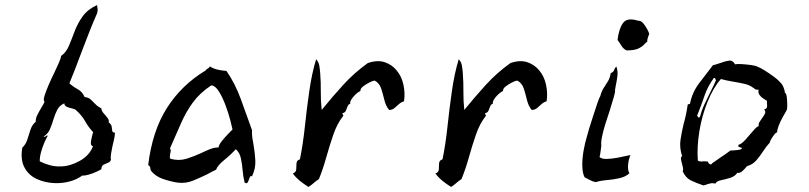

<svg xmlns="http://www.w3.org/2000/svg" viewBox="-20 -718 3193 758"><path d="M434 -194Q433 -180 430 -166.5Q427 -153 424 -141Q421 -125 418.5 -111.5Q416 -98 418 -88Q416 -79 406.5 -75.5Q397 -72 389 -68Q381 -64 380 -50Q376 -47 361 -40Q346 -33 330 -28.5Q314 -24 305 -25Q283 -9 254.5 -1.5Q226 6 197 5Q160 4 127 -10.5Q94 -25 77 -56Q60 -87 68 -135Q82 -148 88 -167.5Q94 -187 100.5 -206.5Q107 -226 121 -237Q120 -250 128 -265.5Q136 -281 144 -294Q148 -300 151 -306Q154 -312 156 -316Q150 -321 155.5 -339Q161 -357 171.5 -381.5Q182 -406 194 -430Q205 -453 213 -471.5Q221 -490 221 -497Q241 -511 252 -537Q263 -563 274.5 -594Q286 -625 306 -653Q326 -681 363 -698Q363 -698 365 -685.5Q367 -673 361 -660Q348 -631 333 -593Q318 -555 303.5 -516.5Q289 -478 276 -444Q263 -410 254 -389Q268 -376 286.5 -366Q305 -356 314 -335Q330 -333 338.5 -325Q347 -317 356 -307.5Q365 -298 380 -290Q381 -281 386 -274.5Q391 -268 396 -263Q402 -256 406.5 -249.5Q411 -243 409 -235Q420 -227 421 -217.5Q422 -208 423 -201.5Q424 -195 434 -194ZM348 -196Q329 -216 316 -239.5Q303 -263 279 -284Q275 -288 264 -290Q253 -292 243.5 -296.5Q234 -301 234 -310Q215 -302 206 -284.5Q197 -267 191 -246.5Q185 -226 177 -207.5Q169 -189 152 -179Q156 -177 158.5 -178.5Q161 -180 163 -182Q167 -185 168 -181Q154 -156 145 -127.5Q136 -99 137 -81Q157 -71 178 -65.5Q199 -60 221 -61Q258 -62 296 -83.5Q334 -105 347 -141Q336 -143 339.5 -162Q343 -181 347 -194Q348 -195 348 -196Z M975 -22Q969 -24 967 -20Q965 -16 963 -10Q961 -3 957.5 2.5Q954 8 946 3Q940 -19 938 -44.5Q936 -70 931 -93Q926 -116 911 -129Q891 -107 865 -86Q839 -65 833 -48Q825 -44 816.5 -40Q808 -36 800 -31Q772 -17 742.5 -5Q713 7 682 3Q654 -1 623.5 -11.5Q593 -22 576 -44Q573 -51 573 -56.5Q573 -62 565 -66Q581 -200 638.5 -291Q696 -382 792 -440Q795 -445 800.5 -447.5Q806 -450 808 -456Q822 -447 839.5 -443Q857 -439 874 -438Q908 -389 930.5 -327.5Q953 -266 975 -204Q974 -190 976 -175.5Q978 -161 981 -146Q986 -117 988 -85.5Q990 -54 975 -22ZM898 -207Q896 -217 889 -244Q882 -271 870.5 -302Q859 -333 844.5 -356.5Q830 -380 814 -381Q769 -351 741.5 -313.5Q714 -276 694.5 -231Q675 -186 651 -132Q654 -129 654 -123.5Q654 -118 652 -112Q651 -106 650.5 -100Q650 -94 653 -91Q687 -82 717 -91.5Q747 -101 775 -114Q793 -123 810 -129.5Q827 -136 843 -136Q844 -146 855 -160Q866 -174 879 -187.5Q892 -201 898 -207Z M1575 -318Q1564 -315 1555 -307Q1546 -299 1537.5 -291.5Q1529 -284 1516 -284Q1503 -300 1497.5 -323Q1492 -346 1485 -368Q1478 -390 1459 -400Q1451 -399 1437.5 -392Q1424 -385 1413 -376.5Q1402 -368 1403 -359Q1394 -355 1383.5 -345Q1373 -335 1367 -325Q1361 -315 1363 -309Q1355 -306 1352 -297.5Q1349 -289 1345.5 -281Q1342 -273 1332 -271Q1332 -268 1334 -265Q1337 -261 1334 -259Q1311 -230 1296 -186.5Q1281 -143 1268 -96.5Q1255 -50 1239 -11Q1228 -4 1218.5 4.5Q1209 13 1198 20Q1180 9 1164 -4Q1148 -17 1136 -33Q1149 -38 1149.5 -49.5Q1150 -61 1150.5 -73Q1151 -85 1164 -89Q1176 -147 1183.5 -217.5Q1191 -288 1201 -358Q1211 -428 1228 -484Q1238 -474 1240.5 -459Q1243 -444 1244 -431Q1247 -392 1246.5 -356Q1246 -320 1250 -284Q1293 -337 1336 -384Q1379 -431 1432 -469Q1470 -482 1498.5 -472.5Q1527 -463 1545 -441Q1565 -418 1572.5 -384.5Q1580 -351 1575 -318Z M2138 -318Q2127 -315 2118 -307Q2109 -299 2100.5 -291.5Q2092 -284 2079 -284Q2066 -300 2060.5 -323Q2055 -346 2048 -368Q2041 -390 2022 -400Q2014 -399 2000.5 -392Q1987 -385 1976 -376.5Q1965 -368 1966 -359Q1957 -355 1946.5 -345Q1936 -335 1930 -325Q1924 -315 1926 -309Q1918 -306 1915 -297.5Q1912 -289 1908.5 -281Q1905 -273 1895 -271Q1895 -268 1897 -265Q1900 -261 1897 -259Q1874 -230 1859 -186.5Q1844 -143 1831 -96.5Q1818 -50 1802 -11Q1791 -4 1781.5 4.5Q1772 13 1761 20Q1743 9 1727 -4Q1711 -17 1699 -33Q1712 -38 1712.5 -49.5Q1713 -61 1713.5 -73Q1714 -85 1727 -89Q1739 -147 1746.5 -217.5Q1754 -288 1764 -358Q1774 -428 1791 -484Q1801 -474 1803.5 -459Q1806 -444 1807 -431Q1810 -392 1809.5 -356Q1809 -320 1813 -284Q1856 -337 1899 -384Q1942 -431 1995 -469Q2033 -482 2061.5 -472.5Q2090 -463 2108 -441Q2128 -418 2135.5 -384.5Q2143 -351 2138 -318Z M2469 -106Q2461 -87 2459.5 -66Q2458 -45 2465 -34Q2450 -20 2425.5 -14.5Q2401 -9 2376 -7Q2351 -5 2332 1Q2320 -1 2309.5 -7Q2299 -13 2288 -18Q2280 -33 2279 -60.5Q2278 -88 2283.5 -121Q2289 -154 2299 -186Q2299 -188 2305.5 -209Q2312 -230 2321 -258Q2330 -286 2338 -309.5Q2346 -333 2350 -339Q2355 -358 2363.5 -371Q2372 -384 2380 -397Q2388 -410 2391 -429Q2402 -434 2404 -440.5Q2406 -447 2413 -456Q2420 -438 2417.5 -418Q2415 -398 2411 -380Q2410 -375 2409.5 -371Q2409 -367 2408 -363Q2410 -357 2403 -334Q2396 -311 2387 -281Q2378 -255 2369.5 -227.5Q2361 -200 2356.5 -177Q2352 -154 2354 -143Q2353 -135 2351 -120Q2349 -105 2347 -98Q2356 -90 2375 -90.5Q2394 -91 2416 -95Q2438 -99 2455 -103Q2459 -104 2462.5 -104.5Q2466 -105 2469 -106ZM2543 -584Q2541 -577 2538 -570Q2535 -563 2535 -552Q2531 -552 2524 -543.5Q2517 -535 2501.5 -527Q2486 -519 2453 -519Q2440 -526 2433 -538Q2426 -550 2418 -560Q2423 -604 2439.5 -627Q2456 -650 2500 -636Q2510 -637 2519 -626.5Q2528 -616 2535 -603Q2542 -590 2543 -584Z M3086 -284Q3086 -283 3083 -278Q3078 -270 3069.5 -254.5Q3061 -239 3054.5 -222.5Q3048 -206 3048 -195Q3044 -196 3037 -187Q3030 -178 3024.5 -168.5Q3019 -159 3019 -155Q3005 -140 2992.5 -120.5Q2980 -101 2965.5 -84.5Q2951 -68 2929 -62Q2923 -54 2912 -43.5Q2901 -33 2891 -36Q2882 -22 2863 -16Q2844 -10 2826.5 -6.5Q2809 -3 2804 7Q2794 4 2787 5.5Q2780 7 2773 9Q2769 11 2765.5 12Q2762 13 2757 14Q2727 4 2707 -6Q2687 -16 2675 -42Q2678 -47 2676.5 -54.5Q2675 -62 2673 -70Q2670 -80 2668.5 -89Q2667 -98 2673 -102Q2662 -135 2666.5 -165.5Q2671 -196 2679 -229Q2684 -246 2688 -265Q2692 -284 2695 -305Q2700 -308 2704 -308Q2712 -352 2740.5 -390Q2769 -428 2795 -461Q2802 -462 2809 -464.5Q2816 -467 2823 -469Q2841 -476 2857 -478.5Q2873 -481 2882 -464Q2889 -466 2906.5 -465Q2924 -464 2943 -461.5Q2962 -459 2970 -455Q2983 -450 3001 -438.5Q3019 -427 3035.5 -415Q3052 -403 3060 -393Q3068 -386 3073 -374Q3078 -362 3079 -351Q3084 -351 3086 -335.5Q3088 -320 3088 -303.5Q3088 -287 3086 -284ZM3008 -320Q3003 -323 2993.5 -329Q2984 -335 2978 -344Q2972 -353 2975 -364Q2967 -363 2963 -365Q2959 -367 2956 -370Q2955 -371 2954 -371Q2941 -382 2919 -387Q2897 -392 2872.5 -396Q2848 -400 2826 -406Q2796 -372 2773.5 -316.5Q2751 -261 2741 -199.5Q2731 -138 2735 -84Q2740 -81 2745 -80.5Q2750 -80 2756 -81Q2760 -81 2765 -81Q2770 -81 2775 -80Q2776 -73 2782.5 -70Q2789 -67 2791 -73Q2803 -82 2825.5 -97Q2848 -112 2864 -124Q2867 -124 2873 -124Q2883 -125 2894 -126Q2905 -127 2910 -133Q2908 -135 2903 -136Q2899 -137 2896.5 -138.5Q2894 -140 2895 -146Q2907 -149 2922.5 -166Q2938 -183 2952.5 -200.5Q2967 -218 2975 -220Q2974 -229 2978.5 -236.5Q2983 -244 2989 -252Q2995 -260 2999.5 -268.5Q3004 -277 2997 -286Q3007 -289 3008 -295Q3009 -301 3008 -309Q3007 -316 3008 -320ZM2807 -402Q2804 -403 2804 -407Q2804 -411 2798 -410Q2773 -375 2761.5 -340.5Q2750 -306 2732 -261Q2734 -260 2736 -256Q2737 -254 2738.5 -253.5Q2740 -253 2744 -258Q2749 -280 2761 -306Q2773 -332 2786 -357.5Q2799 -383 2807 -402Z"/></svg>

Font: Yuji Boku
Style: Regular
Weight: 400
Designer: Kataoka Yuji
Foundry: Kinuta Font Factory
Version: Version 3.002